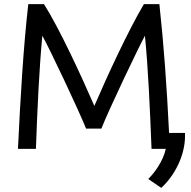

<svg xmlns="http://www.w3.org/2000/svg" viewBox="-20 -717 924 930"><path d="M471 -94C508 -188 649 -483 682 -544C698 -383 706 -195 714 4H783C770 65 726 123 698 150L761 193C823.2 136.5 876.3 39.7 876.3 -59.8C876.3 -64.2 876.2 -68.6 876 -73H799C788 -296 773 -506 752 -697H677C602 -571 499 -348 437 -204C374 -349 268 -579 193 -697H117C93 -486 79 -245 67 4H154C161 -195 170 -383 185 -544C219 -484 359 -188 397 -94Z"/></svg>

Font: Repo
Style: Regular
Weight: 400
Designer: Stefan Peev
Foundry: Context Ltd
Version: Version 0.000